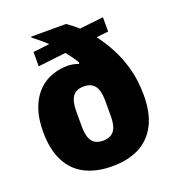

<svg xmlns="http://www.w3.org/2000/svg" viewBox="-134 -829 858 946"><g transform="rotate(-20 295.0 -356.5)"><path d="M295 12Q212 12 153 -18Q94 -48 62.5 -109.5Q31 -171 31 -264Q31 -349 59 -408Q87 -467 137 -497.5Q187 -528 255 -529Q269 -529 284 -526Q299 -523 311 -518L315 -524Q304 -543 292 -559.5Q280 -576 267 -592L121 -575V-650L207 -660Q185 -681 166.5 -696Q148 -711 135 -721L136 -725H319Q324 -721 333 -714.5Q342 -708 353 -699.5Q364 -691 376 -680L501 -694V-619L438 -612Q469 -572 496.5 -520.5Q524 -469 541.5 -405Q559 -341 559 -264Q559 -171 527 -109.5Q495 -48 436 -18Q377 12 295 12ZM295 -122Q322 -122 339 -133.5Q356 -145 363.5 -167.5Q371 -190 371 -225V-302Q371 -337 363.5 -360Q356 -383 339 -394.5Q322 -406 295 -406Q267 -406 250.5 -394.5Q234 -383 226.5 -360Q219 -337 219 -302V-225Q219 -190 226.5 -167.5Q234 -145 250.5 -133.5Q267 -122 295 -122Z"/></g></svg>

Font: Archivo SemiCondensed Black
Style: Regular
Weight: 900
Width: 4
Designer: Hector Gatti
Foundry: Omnibus-Type
Version: Version 2.001